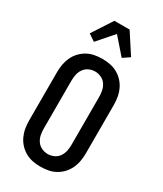

<svg xmlns="http://www.w3.org/2000/svg" viewBox="-240 -1064 981 1159"><g transform="rotate(30 250.0 -485.0)"><path d="M250 8Q223 8 196 3Q169 -2 145 -15.5Q121 -29 102.5 -49Q84 -69 72.5 -94Q61 -119 56.5 -146Q52 -173 52 -200V-535Q52 -562 56.5 -589Q61 -616 72.5 -641Q84 -666 102.5 -686Q121 -706 145 -719.5Q169 -733 196 -738Q223 -743 250 -743Q277 -743 304 -738Q331 -733 355 -719.5Q379 -706 397.5 -686Q416 -666 427.5 -641Q439 -616 443.5 -589Q448 -562 448 -535V-200Q448 -173 443.5 -146Q439 -119 427.5 -94Q416 -69 397.5 -49Q379 -29 355 -15.5Q331 -2 304 3Q277 8 250 8ZM250 -80Q272 -80 292.5 -89.5Q313 -99 325.5 -117Q338 -135 342.5 -156.5Q347 -178 347 -200V-535Q347 -557 342.5 -578.5Q338 -600 325.5 -618Q313 -636 292.5 -645.5Q272 -655 250 -655Q228 -655 207.5 -645.5Q187 -636 174.5 -618Q162 -600 157.5 -578.5Q153 -557 153 -535V-200Q153 -178 157.5 -156.5Q162 -135 174.5 -117Q187 -99 207.5 -89.5Q228 -80 250 -80ZM153 -806 106 -838 197 -978H303L394 -838L347 -806L250 -917Z"/></g></svg>

Font: Iosevka SS18 Semibold
Style: Regular
Weight: 600
Monospace: yes
Designer: Belleve Invis
Foundry: Belleve Invis
Version: Version 25.1.1; ttfautohint (v1.8.4)